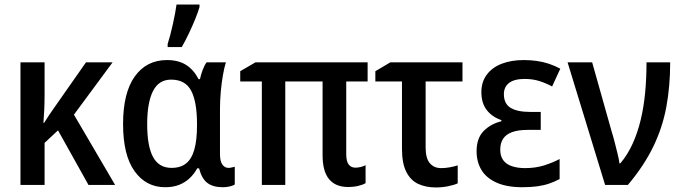

<svg xmlns="http://www.w3.org/2000/svg" viewBox="-20 -813 2999 844"><path d="M475 -539 305 -309 486 0H369L235 -240L176 -185V0H70V-539H176V-398Q176 -363 174.5 -330Q173 -297 171 -273H174Q183 -288 193.5 -303.5Q204 -319 213 -332L358 -539Z M734 -75Q774 -75 798.5 -95Q823 -115 834.5 -156.5Q846 -198 846 -261V-268Q846 -365 820.5 -414Q795 -463 732 -463Q678 -463 652.5 -412.5Q627 -362 627 -267Q627 -170 653 -122.5Q679 -75 734 -75ZM706 10Q622 10 571.5 -60.5Q521 -131 521 -268Q521 -405 572.5 -477Q624 -549 714 -549Q764 -549 797.5 -528Q831 -507 853 -465H859Q863 -484 870.5 -504.5Q878 -525 888 -539H973Q966 -517 960 -483Q954 -449 950.5 -410Q947 -371 947 -333V-136Q947 -104 957.5 -89.5Q968 -75 984 -75Q991 -75 999.5 -77Q1008 -79 1012 -80V-2Q1008 1 999 4Q990 7 979 8.5Q968 10 959 10Q917 10 892 -8.5Q867 -27 855 -73H847Q834 -49 814 -30Q794 -11 767.5 -0.5Q741 10 706 10ZM717 -620Q722 -635 728 -657.5Q734 -680 739.5 -705Q745 -730 749.5 -753.5Q754 -777 756 -793H857V-782Q850 -758 837.5 -727.5Q825 -697 810 -665.5Q795 -634 779 -606H717Z M1542 -76Q1554 -76 1566 -79Q1578 -82 1587 -87V-8Q1576 -1 1555.5 4Q1535 9 1510 9Q1455 9 1426.5 -25.5Q1398 -60 1398 -131V-455H1234V0H1131V-455H1036V-500L1103 -539H1596V-455H1502V-136Q1502 -103 1513 -89.5Q1524 -76 1542 -76Z M2013 -539V-455H1851V-165Q1851 -117 1869.5 -95.5Q1888 -74 1919 -74Q1938 -74 1957 -77.5Q1976 -81 1992 -86V-7Q1977 0 1950.5 5.5Q1924 11 1896 11Q1852 11 1818.5 -4.5Q1785 -20 1766 -57.5Q1747 -95 1747 -159V-455H1630V-500L1696 -539Z M2357 -321V-242H2299Q2257 -242 2230.5 -232Q2204 -222 2191.5 -203Q2179 -184 2179 -155Q2179 -127 2192 -109Q2205 -91 2230 -82.5Q2255 -74 2288 -74Q2334 -74 2372 -86Q2410 -98 2440 -114V-26Q2420 -15 2395.5 -6.5Q2371 2 2342 6Q2313 10 2277 10Q2207 10 2162 -10.5Q2117 -31 2096 -66.5Q2075 -102 2075 -148Q2075 -205 2105.5 -236.5Q2136 -268 2184 -280V-285Q2143 -299 2119.5 -329.5Q2096 -360 2096 -408Q2096 -453 2120 -485Q2144 -517 2186 -533Q2228 -549 2282 -549Q2313 -549 2340.5 -545Q2368 -541 2393.5 -532.5Q2419 -524 2443 -511L2407 -433Q2379 -448 2350 -457Q2321 -466 2286 -466Q2241 -466 2218 -448.5Q2195 -431 2195 -399Q2195 -357 2224.5 -339Q2254 -321 2311 -321Z M2475 -539H2583L2669 -234Q2676 -212 2682.5 -186Q2689 -160 2695 -136Q2701 -112 2703 -95H2707Q2739 -133 2761 -181.5Q2783 -230 2796.5 -286.5Q2810 -343 2816 -406.5Q2822 -470 2822 -539H2926Q2926 -434 2909 -342.5Q2892 -251 2851 -167Q2810 -83 2740 0H2640Z"/></svg>

Font: Noto Sans Display SemiCondensed Medium
Style: Regular
Weight: 500
Width: 4
Designer: Monotype Design Team
Foundry: Monotype Imaging Inc.
Version: Version 2.003